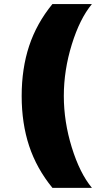

<svg xmlns="http://www.w3.org/2000/svg" viewBox="-20 -747 480 932"><path d="M234.4 -727.3H426.1Q367.2 -656.2 328.5 -531.1Q289.8 -405.9 289.8 -281.2Q289.8 -156.6 328.5 -31.4Q367.2 93.8 426.1 164.8H234.4Q157.7 71 121.4 -38.7Q85.2 -148.4 85.2 -281.2Q85.2 -414.1 121.4 -523.8Q157.7 -633.5 234.4 -727.3Z"/></svg>

Font: Karasuma Gothic
Style: Black
Weight: 900
Designer: Rasmus Andersson / Ryoko Nishizuka
Foundry: Genbu
Version: Version 1.00